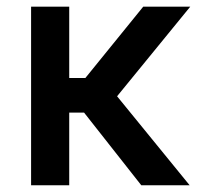

<svg xmlns="http://www.w3.org/2000/svg" viewBox="-20 -550 655 570"><path d="M185.5 -318.4H233.4L405.3 -530.3H544.9L327.6 -264.2L543 0H399.4L229.5 -215.8H185.5V0H72.3V-530.3H185.5Z"/></svg>

Font: Pretendard Std Medium
Style: Regular
Weight: 500
Designer: Base glyphs from Inter by Rasmus Andersson; Hangeul glyphs from Noto Sans CJK(Source Han Sans) by Jang Soo-young and Kan
Foundry: Kil Hyung-jin
Version: Version 1.309